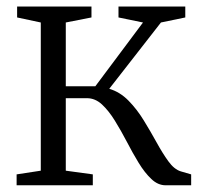

<svg xmlns="http://www.w3.org/2000/svg" viewBox="-20 -552 600 572"><path d="M29.5 0V-32.5L101.5 -43.5V-485L31 -500V-532.5H252.5V-500L176 -485V-295H264L406 -485L333 -500V-532.5H532V-500L459.5 -485L305.5 -287.5Q337.5 -278 362.8 -252.2Q388 -226.5 408.2 -193.5Q428.5 -160.5 446.5 -127.8Q464.5 -95 481.8 -71.2Q499 -47.5 518.5 -41.5L549.5 -32.5V0H473.5Q450.5 0 430.8 -18.8Q411 -37.5 393 -67Q375 -96.5 357.8 -129.8Q340.5 -163 322.2 -192.5Q304 -222 283.8 -240.8Q263.5 -259.5 239 -259.5H176V-43.5L256.5 -32.5V0Z"/></svg>

Font: Merriweather 72pt Light
Style: Regular
Weight: 300
Version: Version 2.100